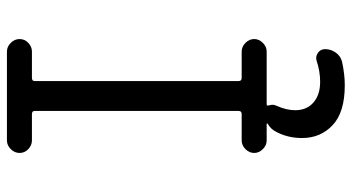

<svg xmlns="http://www.w3.org/2000/svg" viewBox="-245 -525 990 540"><g transform="rotate(-90 250.0 -255.0)"><path d="M199.2 -70.3Q208 -70.3 208 -79.1V-652.3Q208 -660.2 199.2 -660.2H125Q111.3 -660.2 100.6 -670.4Q89.8 -680.7 89.8 -694.8Q89.8 -709 100.6 -719.7Q111.3 -730.5 125 -730.5H375Q388.7 -730.5 399.4 -719.7Q410.2 -709 410.2 -694.8Q410.2 -680.7 399.4 -670.4Q388.7 -660.2 375 -660.2H300.8Q292 -660.2 292 -652.3V-79.1Q292 -70.3 300.8 -70.3H375Q388.7 -70.3 399.4 -59.6Q410.2 -48.8 410.2 -35.2Q410.2 -21.5 399.4 -10.7Q388.7 0 375 0H226.6Q221.7 0 223.6 6.8Q227.5 17.6 222.7 27.3Q210 55.7 210 80.1Q210 112.3 231.4 131.3Q252.9 150.4 290 150.4Q319.3 150.4 348.6 140.6Q360.4 136.7 371.1 144Q381.8 151.4 381.8 164.1Q381.8 180.7 372.1 194.3Q362.3 208 346.7 211.9Q311.5 219.7 280.3 219.7Q204.1 219.7 168 185.5Q131.8 151.4 131.8 99.6Q131.8 60.5 148.4 28.3Q156.2 11.7 171.9 2.9Q172.9 2 172.9 1Q172.9 0 170.9 0H125Q111.3 0 100.6 -10.7Q89.8 -21.5 89.8 -35.2Q89.8 -48.8 100.6 -59.6Q111.3 -70.3 125 -70.3Z"/></g></svg>

Font: Rounded Mgen+ 2m regular
Style: Regular
Weight: 400
Designer: [Source Han Sans]
Ryoko NISHIZUKA  (kana & ideographs); Paul D. Hunt (Latin, Greek & Cyrillic); Wenlong ZHANG  (bopomofo
Version: Version 1.059.20150602